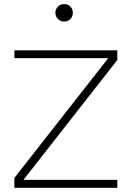

<svg xmlns="http://www.w3.org/2000/svg" viewBox="-20 -899 629 919"><path d="M498 -620.6 48.8 -47.4V0H541.5V-38.1H92.3L541.5 -611.8V-658.2H48.8V-620.6ZM245.1 -837.9C245.1 -814.9 263.2 -795.9 287.1 -795.9C312 -795.9 328.6 -814.9 328.6 -837.9C328.6 -861.3 312 -879.4 287.1 -879.4C263.2 -879.4 245.1 -861.3 245.1 -837.9Z"/></svg>

Font: Estedad ExtraLight
Style: Regular
Weight: 200
Designer: Amin Abedi
Version: Version 7.3